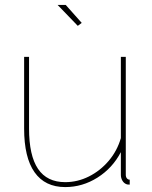

<svg xmlns="http://www.w3.org/2000/svg" viewBox="-20 -750 616 780"><path d="M78 -228V-519H98V-228Q98 -118 134.5 -64Q171 -10 245 -10Q295 -10 341 -33Q387 -56 421.5 -96.5Q456 -137 471 -189V-519H491V-40Q491 -31 495.5 -25.5Q500 -20 507 -20V0Q501 0 498 -0.5Q495 -1 493 -2Q483 -6 477 -16.5Q471 -27 471 -40V-132Q437 -67 376 -28.5Q315 10 245 10Q163 10 120.5 -50Q78 -110 78 -228ZM214 -730H247L312 -657L296 -645Z"/></svg>

Font: Raleway Thin Thin
Style: Regular
Weight: 250
Version: Version 4.026